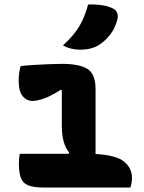

<svg xmlns="http://www.w3.org/2000/svg" viewBox="-20 -834 640 854"><path d="M68 -150H285L288 -156Q255 -193 255 -275V-432L251 -435Q202 -404 172 -394.5Q142 -385 124 -385Q99 -385 81 -406Q63 -427 63 -477Q63 -494 65.5 -511Q68 -528 72 -540Q94 -543 128 -545Q162 -547 197 -548.5Q232 -550 255 -550Q333 -550 369 -527.5Q405 -505 405 -438V-149Q497 -144 532 -115Q567 -86 567 -43Q567 -20 560 0H172Q128 0 104.5 -10Q81 -20 72.5 -43.5Q64 -67 64 -107Q64 -131 68 -150ZM372 -814Q407 -815 435.5 -810.5Q464 -806 483 -796Q497 -789 501.5 -775.5Q506 -762 502 -747Q492 -708 470 -680Q448 -652 422 -635Q388 -613 336 -613Q294 -613 260 -632Q307 -675 331.5 -715Q356 -755 372 -814Z"/></svg>

Font: Recursive Mn Csl St XBd
Style: Regular
Weight: 800
Monospace: yes
Version: Version 1.079;hotconv 1.0.112;makeotfexe 2.5.65598; ttfautoh